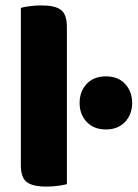

<svg xmlns="http://www.w3.org/2000/svg" viewBox="-20 -681 508 709"><path d="M151 8Q101 8 79 -8.5Q57 -25 57 -72V-652Q68 -655 88.5 -658Q109 -661 133 -661Q183 -661 205 -644.5Q227 -628 227 -581V-1Q216 2 195.5 5Q175 8 151 8ZM274 -301Q274 -343 300 -371Q326 -399 371 -399Q416 -399 442 -371Q468 -343 468 -301Q468 -259 442 -231Q416 -203 371 -203Q326 -203 300 -231Q274 -259 274 -301Z"/></svg>

Font: Baloo Paaji 2 ExtraBold
Style: Regular
Weight: 800
Designer: Shuchita Grover, Noopur Datye and Ek Type
Foundry: Ek Type
Version: Version 1.640;hotconv 1.0.111;makeotfexe 2.5.65597; ttfautoh